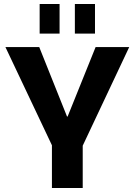

<svg xmlns="http://www.w3.org/2000/svg" viewBox="-20 -934 669 954"><path d="M7 -700H175L313 -355H316L455 -700H622L390 -208H240ZM238 -275H391V0H238ZM276 -914V-767H177V-914ZM452 -914V-767H352V-914Z"/></svg>

Font: Pathway Extreme
Style: Bold
Weight: 700
Designer: Eduardo Rodriguez Tunni
Foundry: Eduardo Rodriguez Tunni
Version: Version 1.001;gftools[0.9.26]